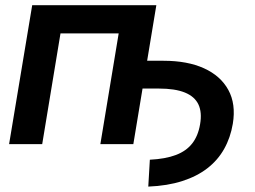

<svg xmlns="http://www.w3.org/2000/svg" viewBox="-20 -542 959 722"><path d="M537.6 159.7 543.5 58.6Q602.1 55.7 641.4 40.8Q680.7 25.9 702.9 -2.7Q725.1 -31.2 732.4 -74.7Q740.2 -119.6 726.1 -149.4Q711.9 -179.2 675 -194.1Q638.2 -209 577.6 -209H468.3L485.4 -313.5H595.2Q684.6 -313.5 747.1 -285.2Q809.6 -256.8 838.6 -203.9Q867.7 -150.9 855.5 -76.7Q846.7 -24.4 823 17.8Q799.3 60.1 760 90.6Q720.7 121.1 665.3 138.9Q609.9 156.7 537.6 159.7ZM567.9 -522.5 481.4 0H357.4L426.3 -416.5H207.5L138.7 0H14.2L101.1 -522.5Z"/></svg>

Font: Inter 28pt SemiBold
Style: Italic
Weight: 600
Italic angle: -9.3988°
Designer: Rasmus Andersson
Foundry: rsms
Version: Version 4.001;git-66647c0bb